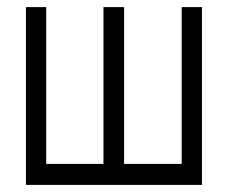

<svg xmlns="http://www.w3.org/2000/svg" viewBox="-20 -520 640 540"><path d="M53 -500V0H548V-500H491V-59H329V-500H271V-59H110V-500Z"/></svg>

Font: LT Wave Mono Light
Style: Regular
Weight: 300
Designer: Daniel Lyons
Version: Version 2.5 (Glyphs App)